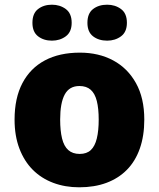

<svg xmlns="http://www.w3.org/2000/svg" viewBox="-20 -787 677 817"><path d="M594 -278Q594 -209 575 -155Q556 -101 520 -64.5Q484 -28 433 -9Q382 10 317 10Q257 10 206.5 -9Q156 -28 119.5 -64.5Q83 -101 62.5 -155Q42 -209 42 -278Q42 -370 75.5 -433.5Q109 -497 171 -530Q233 -563 320 -563Q400 -563 461.5 -530Q523 -497 558.5 -433.5Q594 -370 594 -278ZM236 -278Q236 -231 244 -198Q252 -165 270.5 -148.5Q289 -132 319 -132Q349 -132 366.5 -148.5Q384 -165 392 -198Q400 -231 400 -278Q400 -325 392 -357Q384 -389 366 -405Q348 -421 318 -421Q275 -421 255.5 -385Q236 -349 236 -278ZM118 -690Q118 -730 142 -748.5Q166 -767 201 -767Q235 -767 260 -748.5Q285 -730 285 -690Q285 -651 260 -632.5Q235 -614 201 -614Q166 -614 142 -632.5Q118 -651 118 -690ZM352 -690Q352 -730 376 -748.5Q400 -767 436 -767Q470 -767 495 -748.5Q520 -730 520 -690Q520 -651 495 -632.5Q470 -614 436 -614Q400 -614 376 -632.5Q352 -651 352 -690Z"/></svg>

Font: Noto Sans Armenian Black
Style: Regular
Weight: 900
Version: Version 2.007